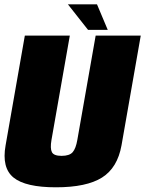

<svg xmlns="http://www.w3.org/2000/svg" viewBox="-23 -834 649 858"><path d="M227 3Q363.5 3 432.8 -40.5Q502 -84 520 -184.5L606 -675H404.5L322.5 -208.5Q316 -170.5 301.8 -154Q287.5 -137.5 252 -137.5Q217.5 -137.5 209 -154Q200.5 -170.5 207 -208.5L289 -675H88L2 -184.5Q-16 -84 37.5 -40.5Q91 3 227 3ZM370.5 -700.5H458.5L410.5 -814.5H280.5Z"/></svg>

Font: Anybody Condensed Black
Style: Italic
Weight: 900
Width: 3
Italic angle: -10°
Version: Version 1.113;gftools[0.9.25]